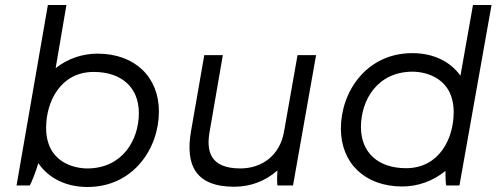

<svg xmlns="http://www.w3.org/2000/svg" viewBox="-20 -740 1990 766"><path d="M46 0H99C108 -17 123 -56 133 -89C173 -30 242 6 329 6C512 6 614 -148 614 -295C614 -432 519 -526 369 -526C310 -526 251 -507 202 -468L245 -720H171ZM328 -68C278 -68 164 -91 164 -230C164 -334 221 -453 354 -453C465 -453 534 -391 534 -289C534 -181 468 -68 328 -68Z M914 5C979 5 1038 -17 1087 -60C1085 -38 1085 -12 1087 0H1149L1241 -520H1167L1113 -214C1097 -122 1027 -68 939 -68C814 -68 804 -142 816 -213L869 -520H795L742 -216C719 -83 759 5 914 5Z M1760 0H1813L1941 -720H1867L1817 -438C1777 -494 1710 -528 1625 -528C1442 -528 1340 -374 1340 -227C1340 -90 1435 4 1585 4C1646 4 1707 -17 1757 -58C1757 -34 1758 -12 1760 0ZM1626 -454C1676 -454 1790 -431 1790 -292C1790 -188 1733 -69 1600 -69C1489 -69 1420 -131 1420 -233C1420 -341 1486 -454 1626 -454Z"/></svg>

Font: Fixel Display 20240404
Style: Italic
Weight: 400
Italic angle: -10°
Designer: AlfaBravo + MacPaw
Foundry: Kyrylo Tkachov, Marchela Mozhyna, Serhii Makarenko, Maria Weinstein, Zakhar Kryvoshyya
Version: Version 1.211;Glyphs 3.2 (3225)